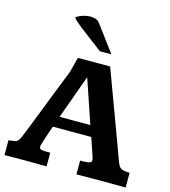

<svg xmlns="http://www.w3.org/2000/svg" viewBox="-127 -984 963 1086"><g transform="rotate(15 355.0 -441.5)"><path d="M0.5 0V-86.9Q23.9 -89.4 36.4 -91.8Q48.8 -94.2 56.2 -102.8Q63.5 -111.3 71.3 -130.9Q75.7 -141.6 85.7 -166.7Q95.7 -191.9 109.4 -226.6Q123 -261.2 138.4 -300.8Q153.8 -340.3 169.2 -379.9Q184.6 -419.4 198.5 -454.3Q212.4 -489.3 222.4 -514.9Q232.4 -540.5 236.8 -551.8L259.3 -638.7H448.2Q448.2 -638.7 456.5 -616.5Q464.8 -594.2 478.5 -556.9Q492.2 -519.5 509 -474.4Q525.9 -429.2 543.2 -382.6Q560.5 -335.9 575.7 -294.7Q590.8 -253.4 601.6 -224.6Q612.3 -195.8 615.7 -186.5Q627.9 -152.8 635 -133.1Q642.1 -113.3 650.1 -103.5Q658.2 -93.8 671.6 -90.3Q685.1 -86.9 710 -86.4V0Q681.2 0 654.3 -0.5Q627.4 -1 591.3 -1Q549.8 -1 509 -0.7Q468.3 -0.5 421.9 0V-80.6Q425.8 -80.6 435.1 -80.6Q444.3 -80.6 447.3 -81.1Q470.2 -82 479.2 -86.2Q488.3 -90.3 488.3 -99.6Q488.3 -105.5 485.8 -114Q483.4 -122.6 479.5 -133.8L448.2 -226.1H223.1Q221.7 -222.2 218 -211.2Q214.4 -200.2 209.5 -186.3Q204.6 -172.4 200 -158.4Q195.3 -144.5 192.1 -134.3Q189 -124 188 -120.6Q183.1 -105 183.1 -99.1Q183.1 -88.4 189.9 -84.7Q196.8 -81.1 211.9 -80.6Q214.8 -80.1 229.2 -80.1Q243.7 -80.1 247.1 -80.1V0Q217.3 0 186.8 -0.5Q156.2 -1 121.6 -1Q87.4 -1 60.5 -0.7Q33.7 -0.5 0.5 0ZM245.6 -289.6H425.8L338.4 -546.4ZM369.1 -707Q363.3 -712.4 343 -727.5Q322.8 -742.7 296.6 -762.2Q270.5 -781.7 245.4 -801.3Q220.2 -820.8 203.4 -835.7Q186.5 -850.6 186 -855.5Q186 -857.9 198.2 -864.5Q210.4 -871.1 229.2 -877Q248 -882.8 267.1 -882.8Q283.7 -882.8 298.8 -877.9Q314 -873 321.8 -861.8L437 -707Z"/></g></svg>

Font: Kameron
Style: Regular
Weight: 400
Designer: Vernon Adams
Foundry: Vernon Adams
Version: Version 1.100